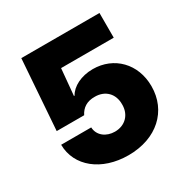

<svg xmlns="http://www.w3.org/2000/svg" viewBox="-163 -848 973 999"><g transform="rotate(-30 323.5 -348.5)"><path d="M328.1 9.8C499 9.8 610.4 -94.7 610.4 -242.2C610.4 -377 516.6 -471.7 389.6 -471.7C319.3 -471.7 261.7 -441.4 239.3 -399.4H235.4L250 -558.6H566.4V-707H96.7L66.4 -286.1H231.4C249 -321.3 279.3 -342.8 328.1 -341.8C388.7 -341.8 431.6 -300.8 430.7 -236.3C431.6 -173.8 388.7 -131.8 328.1 -131.8C276.4 -131.8 233.4 -163.1 231.4 -212.9H50.8C51.8 -83 167 9.8 328.1 9.8Z"/></g></svg>

Font: Pretendard Black
Style: Regular
Weight: 900
Designer: Base glyphs from Inter by Rasmus Andersson; Hangeul glyphs from Noto Sans CJK(Source Han Sans) by Jang Soo-young and Kan
Foundry: Kil Hyung-jin
Version: Version 1.309;Glyphs 3.2 (3225)